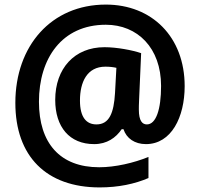

<svg xmlns="http://www.w3.org/2000/svg" viewBox="-20 -735 872 838"><path d="M786 -359C786 -574 643 -715 442 -715C204 -715 47 -535 47 -286C47 -53 182 83 415 83C496 83 568 68 628 42V-50C564 -24 483 -5 413 -5C242 -5 150 -110 150 -291C150 -480 250 -627 442 -627C580 -627 683 -526 683 -360C683 -257 661 -192 621 -192C602 -192 586 -206 586 -257C586 -263 586 -281 587 -297L596 -503C558 -516 490 -529 436 -529C305 -529 221 -436 221 -299C221 -181 283 -106 391 -106C447 -106 486 -134 511 -171H519C532 -131 568 -106 617 -106C728 -106 786 -224 786 -359ZM329 -296C329 -377 360 -444 440 -444C459 -444 475 -442 488 -439L482 -329C477 -242 457 -192 401 -192C357 -192 329 -223 329 -296Z"/></svg>

Font: Noto Sans Gurmukhi SemiCondensed
Style: Bold
Weight: 700
Width: 4
Designer: Jelle Bosma - Monotype Design Team
Foundry: Monotype Imaging Inc.
Version: Version 2.004